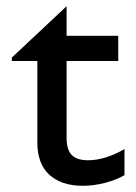

<svg xmlns="http://www.w3.org/2000/svg" viewBox="-20 -587 438 617"><path d="M194 -391V-144Q194 -106 210.5 -89Q227 -72 263 -72Q292 -72 322.5 -82Q353 -92 380 -108V-24Q354 -9 318 0.5Q282 10 246 10Q177 10 138.5 -25.5Q100 -61 100 -129V-391H18V-402L194 -567V-472H360V-391Z"/></svg>

Font: Madhuban
Style: Regular
Weight: 400
Designer: jaikishan Patel
Foundry: MagicType
Version: Version 1.000